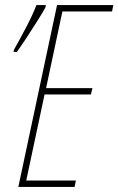

<svg xmlns="http://www.w3.org/2000/svg" viewBox="-20 -734 465 754"><path d="M52 0 204 -714H425L420 -689H225L161 -388H343L337 -363H155L83 -25H278L273 0ZM33 -530H46Q58 -546 81.5 -581.5Q105 -617 127.5 -653Q150 -689 158 -704L160 -714H123Q109 -677 82 -625.5Q55 -574 35 -539Z"/></svg>

Font: Noto Sans Display Condensed Thin
Style: Italic
Weight: 250
Width: 3
Italic angle: -12°
Designer: Monotype Design Team
Foundry: Monotype Imaging Inc.
Version: Version 1.900